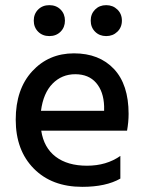

<svg xmlns="http://www.w3.org/2000/svg" viewBox="-20 -720 565 745"><path d="M215 -683Q232 -666 232 -640Q232 -614 215 -597Q198 -580 171.5 -580Q145 -580 128 -597Q111 -614 111 -640Q111 -666 128 -683Q145 -700 171.5 -700Q198 -700 215 -683ZM435.5 -683Q453 -666 453 -640Q453 -614 435.5 -597Q418 -580 392 -580Q366 -580 349 -597Q332 -614 332 -640Q332 -666 349 -683Q366 -700 392 -700Q418 -700 435.5 -683ZM139 -290H384V-308Q382 -365 353 -398.5Q324 -432 272 -432Q220 -432 184 -395.5Q148 -359 139 -290ZM299 5Q181 5 111 -66Q41 -137 41 -255.5Q41 -374 105 -443.5Q169 -513 267 -513Q365 -513 422 -452.5Q479 -392 479 -278Q479 -247 473 -213H140Q150 -147 196 -112Q242 -77 317.5 -77Q393 -77 447 -115V-27Q391 5 299 5Z"/></svg>

Font: Hind Jalandhar Medium
Style: Regular
Weight: 500
Designer: Namrata Goyal
Foundry: Indian Type Foundry
Version: Version 0.702;PS 1.0;hotconv 1.0.81;makeotf.lib2.5.63406